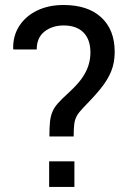

<svg xmlns="http://www.w3.org/2000/svg" viewBox="-20 -741 505 761"><path d="M272 -200.2H175.8Q175.8 -235.8 178.2 -258.8Q180.7 -281.7 188 -298.3Q194.8 -314.9 209.5 -331.5Q224.1 -348.1 249 -370.6Q284.7 -403.3 303.2 -428.7Q322.3 -455.6 330.3 -481Q338.4 -506.3 338.4 -532.7Q338.4 -584.5 310.8 -612.3Q283.2 -640.1 231.9 -640.1Q187.5 -640.1 156.5 -616Q125.5 -591.8 125.5 -544.9H33.7L32.2 -547.9Q31.2 -600.1 57.1 -639.2Q83 -678.2 128.2 -699.7Q173.3 -721.2 231.9 -721.2Q328.1 -721.2 381.3 -672.1Q434.6 -623 434.6 -535.2Q434.6 -492.7 420.9 -459Q407.2 -424.8 379.2 -390.1Q351.1 -355.5 309.1 -313Q292.5 -295.9 284.2 -281.2Q276.4 -266.6 274.2 -248.3Q272 -230 272 -200.2ZM174.8 0V-101.6H274.9V0Z"/></svg>

Font: Battambang
Style: Regular
Weight: 400
Designer: Danh Hong
Version: Version 8.002; ttfautohint (v1.8.3)